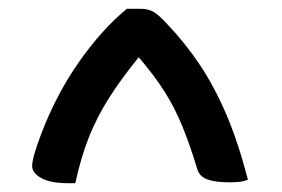

<svg xmlns="http://www.w3.org/2000/svg" viewBox="-20 -780 640 436"><path d="M268 -760H300Q315 -760 327 -754Q339 -748 360 -725Q401 -682 434 -632.5Q467 -583 494 -520Q521 -457 543 -372Q533 -368 523 -367Q513 -366 500 -366Q469 -366 451 -372.5Q433 -379 428 -396Q411 -452 394 -493.5Q377 -535 354 -571.5Q331 -608 295 -650Q256 -602 228.5 -559Q201 -516 182.5 -470Q164 -424 151 -364H135Q95 -364 74 -375.5Q53 -387 53 -403Q53 -422 74 -477Q108 -566 159.5 -639.5Q211 -713 268 -760Z"/></svg>

Font: Recursive Sn Csl St Med
Style: Regular
Weight: 500
Version: Version 1.079;hotconv 1.0.112;makeotfexe 2.5.65598; ttfautoh